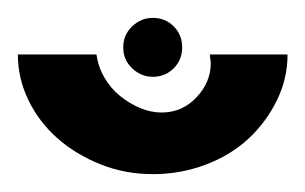

<svg xmlns="http://www.w3.org/2000/svg" viewBox="-282 -796 342 215"><path d="M-174 -735Q-172 -721 -165 -709Q-158 -697 -147.5 -688.5Q-137 -680 -125 -675Q-113 -670 -101 -670Q-78 -670 -62 -687Q-46 -704 -46 -725Q-46 -727 -46.5 -730Q-47 -733 -47 -735H40Q40 -708 28 -683.5Q16 -659 -4 -640.5Q-24 -622 -52 -611.5Q-80 -601 -111 -601Q-142 -601 -169.5 -612Q-197 -623 -217.5 -641Q-238 -659 -250 -683.5Q-262 -708 -262 -735ZM-78 -743Q-78 -729 -87.5 -719.5Q-97 -710 -111 -710Q-124 -710 -134 -719.5Q-144 -729 -144 -743Q-144 -757 -134 -766.5Q-124 -776 -111 -776Q-97 -776 -87.5 -766.5Q-78 -757 -78 -743Z"/></svg>

Font: Shorif Bongobondhu ANSI V1
Style: Regular
Weight: 400
Designer: Shorif Uddin Shishir, Shorif art & Design, e-mail : shorifart@gmail.com, facebook : Shorif2001
Foundry: Lipighor Font Foundry
Version: Designed by Shorif Uddin Shishir | Developed by Niladri Shek